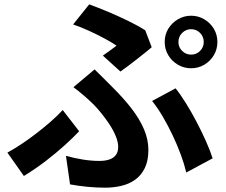

<svg xmlns="http://www.w3.org/2000/svg" viewBox="-20 -810 1040 884"><path d="M801.5 -616.5Q801.5 -592.5 818.7 -575.5Q835.9 -558.5 859.9 -558.5Q884.1 -558.5 901.1 -575.5Q918.1 -592.5 918.1 -616.5Q918.1 -641.3 901.1 -658.4Q884.1 -675.6 859.9 -675.6Q835.9 -675.6 818.7 -658.4Q801.5 -641.3 801.5 -616.5ZM738.3 -616.5Q738.3 -650.4 754.7 -677.5Q771.2 -704.7 799.1 -721.1Q827 -737.6 859.9 -737.6Q893 -737.6 920.6 -721.1Q948.2 -704.7 964.6 -677.5Q980.9 -650.4 980.9 -616.5Q980.9 -583.4 964.6 -555.9Q948.2 -528.4 920.6 -512Q893 -495.7 859.9 -495.7Q827 -495.7 799.1 -512Q771.2 -528.4 754.7 -555.9Q738.3 -583.4 738.3 -616.5ZM453.6 -553.9Q471.7 -566.3 488.9 -579.2Q506.1 -592.1 516.6 -599.7Q495.4 -614.5 462.6 -632.1Q429.8 -649.7 392.4 -667Q354.9 -684.4 316.7 -697.5L390.8 -789.9Q432.3 -774.7 478.8 -755.2Q525.4 -735.6 570.2 -713.8Q615.1 -692 648.7 -670.5L678.5 -592.5Q668.9 -583.9 651 -569.7Q633.1 -555.5 611.8 -538.7Q590.4 -521.9 570.1 -506.5Q549.8 -491.2 534.5 -480.6ZM283.6 -92.6Q324.9 -81.1 363.3 -75.1Q401.7 -69.1 437.8 -69.1Q463.5 -69.1 483.1 -75.5Q502.7 -81.9 513.4 -96.3Q524.2 -110.6 524.2 -133.6Q524.2 -156.2 512.8 -183.5Q501.5 -210.9 483.6 -238Q465.8 -265.1 446.2 -289.1Q426.7 -313.1 410.3 -329.6Q391.6 -348.2 367.2 -369.1Q342.9 -390.1 318.1 -408.6L415.5 -490.5Q438.1 -468.2 457.9 -448.6Q477.8 -429 496.9 -409.4Q550.9 -356.1 587.9 -307.4Q624.8 -258.7 644 -212.4Q663.2 -166 663.2 -119.7Q663.2 -69.9 646.7 -36.2Q630.2 -2.5 602.3 17.4Q574.4 37.3 538.6 45.7Q502.7 54.1 464.3 54.1Q422.8 54.1 380.9 49.9Q338.9 45.7 302.5 38.9ZM837.6 -15.8Q828.7 -53.7 812.5 -97.9Q796.2 -142 775 -186.7Q753.9 -231.4 729.8 -272.5Q705.8 -313.5 680.3 -345.1L788.4 -403.3Q811.7 -374.4 836.7 -333.8Q861.8 -293.3 885.4 -248.3Q909 -203.2 928.4 -159.6Q947.8 -115.9 959 -81ZM344.5 -205.7Q316.8 -176.5 277.7 -141Q238.6 -105.6 191 -69Q143.4 -32.5 90 0.3L14.1 -107.4Q46.4 -124.9 81.6 -148.5Q116.9 -172.1 151.3 -198.9Q185.7 -225.6 216.1 -252.3Q246.4 -279 268.7 -303.4Z"/></svg>

Font: Noto Sans SC Thin
Style: Regular
Weight: 100
Designer: Ryoko NISHIZUKA 西塚涼子 (kana, bopomofo & ideographs); Paul D. Hunt (Latin, Greek & Cyrillic); Sandoll Communications 산돌커뮤니
Foundry: Adobe
Version: Version 2.004-H2;hotconv 1.0.118;makeotfexe 2.5.65603